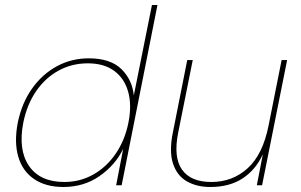

<svg xmlns="http://www.w3.org/2000/svg" viewBox="-20 -740 1202 767"><path d="M515 -354 513 -351 587 -720H609L466 0H444L472 -145Q440 -80 377.5 -36.5Q315 7 233 7Q163 7 116.5 -24.5Q70 -56 53 -114Q36 -172 51 -250Q67 -328 107.5 -385.5Q148 -443 206.5 -475Q265 -507 335 -507Q422 -507 466 -463Q510 -419 515 -354ZM73 -250Q52 -141 96 -77Q140 -13 237 -13Q300 -13 353 -43Q406 -73 442.5 -126.5Q479 -180 493 -250Q507 -320 492 -373.5Q477 -427 436 -457Q395 -487 331 -487Q267 -487 214 -458Q161 -429 124.5 -376Q88 -323 73 -250Z M1027 0H1006L1030 -124Q1002 -62 949.5 -27.5Q897 7 820 7Q766 7 726.5 -15.5Q687 -38 671 -87Q655 -136 671 -213L728 -500H750L692 -211Q672 -112 707 -62.5Q742 -13 824 -13Q909 -13 969.5 -68Q1030 -123 1053 -239L1105 -500H1127Z"/></svg>

Font: Albert Sans Thin
Style: Italic
Weight: 250
Italic angle: -11.25°
Designer: Andreas Rasmussen
Foundry: a.Foundry
Version: Version 1.025